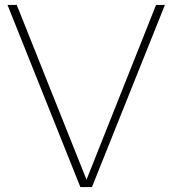

<svg xmlns="http://www.w3.org/2000/svg" viewBox="-20 -760 700 780"><path d="M306.5 0 10.5 -740H48L335.5 -20H327.5L614 -740H650L353.5 0Z"/></svg>

Font: Encode Sans SC SemiExpanded Thin
Style: Regular
Weight: 250
Width: 6
Designer: Multiple Designers
Foundry: Impallari Type
Version: Version 3.002